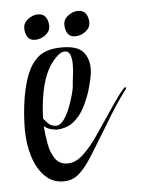

<svg xmlns="http://www.w3.org/2000/svg" viewBox="-43 -533 428 582"><g transform="rotate(-5 170.5 -241.5)"><path d="M128 14Q94 14 71 -9Q48 -32 36 -70Q24 -108 24 -153Q24 -189 29 -229.5Q34 -270 45.5 -305.5Q57 -341 76 -361Q101 -391 157 -391Q204 -391 221.5 -371Q239 -351 239 -320Q239 -305 235 -287.5Q231 -270 226 -253Q218 -228 205.5 -203.5Q193 -179 173 -162.5Q153 -146 122 -144Q118 -144 105.5 -146.5Q93 -149 82 -158Q84 -131 89 -103.5Q94 -76 107 -57.5Q120 -39 145 -39Q169 -39 192 -60.5Q215 -82 234 -109.5Q253 -137 265 -155Q282 -180 299 -205.5Q316 -231 331 -248Q336 -254 338 -254Q344 -254 337 -245Q306 -204 272 -146Q239 -92 217 -56.5Q195 -21 175 -3.5Q155 14 128 14ZM120 -156Q132 -156 142.5 -170Q153 -184 161 -204Q169 -224 174 -242Q179 -260 180 -269Q181 -283 183.5 -302Q186 -321 186 -337Q186 -354 181.5 -366Q177 -378 164 -378Q153 -378 138.5 -363.5Q124 -349 113 -329Q98 -301 90.5 -261.5Q83 -222 82 -181Q89 -172 97.5 -164Q106 -156 120 -156ZM201 -421Q185 -421 178 -432Q171 -443 171 -459Q171 -475 185.5 -486Q200 -497 216 -497Q232 -497 239.5 -486Q247 -475 247 -459Q247 -443 232.5 -432Q218 -421 201 -421ZM79 -421Q63 -421 56 -432Q49 -443 49 -459Q49 -475 63.5 -486Q78 -497 94 -497Q110 -497 117.5 -486Q125 -475 125 -459Q125 -443 110.5 -432Q96 -421 79 -421Z"/></g></svg>

Font: Festive
Style: Regular
Weight: 400
Designer: Robert E. Leuschke
Foundry: Robert E. Leuschke
Version: Version 1.101; ttfautohint (v1.8.3)